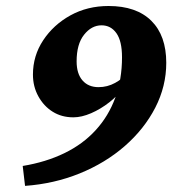

<svg xmlns="http://www.w3.org/2000/svg" viewBox="-20 -602 601 640"><path d="M393.6 -312.5Q374 -284.2 344.7 -261.2Q315.4 -238.3 283.7 -224.6Q252 -210.9 224.6 -210.9Q185.5 -210.9 155.8 -229.5Q126 -248 107.9 -280.8Q89.8 -313.5 89.8 -353.5Q89.8 -416 124 -467.8Q158.2 -519.5 214.8 -550.8Q271.5 -582 341.8 -582Q434.6 -582 484.4 -532.7Q534.2 -483.4 534.2 -392.6Q534.2 -314.5 497.6 -243.2Q460.9 -171.9 396 -115.2Q331.1 -58.6 245.6 -23.9Q160.2 10.7 63.5 17.6L55.7 -48.8Q132.8 -61.5 194.3 -91.3Q255.9 -121.1 298.8 -168Q341.8 -214.8 364.3 -276.4Q386.7 -337.9 386.7 -411.1Q386.7 -464.8 368.2 -491.2Q349.6 -517.6 318.4 -517.6Q285.2 -517.6 260.3 -486.3Q235.4 -455.1 235.4 -397.5Q235.4 -356.4 254.9 -334Q274.4 -311.5 308.6 -311.5Q337.9 -311.5 363.8 -325.7Q389.6 -339.8 405.3 -360.4Z"/></svg>

Font: Crimson Pro ExtraBold
Style: Italic
Weight: 800
Italic angle: -12°
Designer: Jacques Le Bailly
Foundry: Baron von Fonthausen
Version: Version 1.003